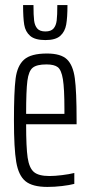

<svg xmlns="http://www.w3.org/2000/svg" viewBox="-20 -729 356 757"><path d="M282 -239H83Q83 -148 89 -107.5Q95 -67 113.5 -51Q132 -35 175 -35Q196 -35 224.5 -38.5Q253 -42 273 -47V-4Q254 1 224.5 4.5Q195 8 167 8Q108 8 80.5 -14.5Q53 -37 44 -90.5Q35 -144 35 -254Q35 -368 41.5 -419Q48 -470 75 -494Q102 -518 165 -518Q220 -518 244 -495Q268 -472 275 -420.5Q282 -369 282 -256ZM83 -280H234V-299Q234 -380 228 -416.5Q222 -453 208 -464Q194 -475 163 -475Q125 -475 109 -462Q93 -449 88 -410.5Q83 -372 83 -280ZM71 -709H112Q112 -668 114.5 -648Q117 -628 127 -616.5Q137 -605 159 -605Q181 -605 191 -616.5Q201 -628 203.5 -648Q206 -668 206 -709H246Q246 -660 241 -632Q236 -604 217.5 -587.5Q199 -571 159 -571Q118 -571 99 -587.5Q80 -604 75.5 -631.5Q71 -659 71 -709Z"/></svg>

Font: Saira Ultra Condensed Light
Style: Regular
Weight: 300
Width: 1
Designer: Hector Gatti with collaboration of the Omnibus-Type team
Foundry: Omnibus-Type
Version: Version 1.001; ttfautohint (v1.8)